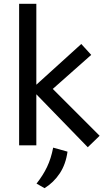

<svg xmlns="http://www.w3.org/2000/svg" viewBox="-20 -760 551 1004"><path d="M80 -740H170V-317L405 -530L457 -473L256 -295L501 -50L439 10L170 -267V0H80ZM333 33Q324 99 292.5 146.5Q261 194 213 224L171 200Q205 157 226 113Q247 69 258 12Z"/></svg>

Font: ABeeZee
Style: Regular
Weight: 400
Designer: Anja Meiners
Foundry: Anja Meiners
Version: Version 1.001